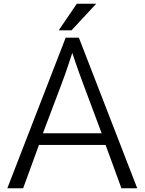

<svg xmlns="http://www.w3.org/2000/svg" viewBox="-20 -970 768 1020"><path d="M360 -809 491 -950H388L292 -809ZM709 30 399 -770H329L19 30H103L187 -200H541L625 30ZM520 -262H208L307 -524C336 -599 362 -685 364 -689C366 -682 392 -604 421 -527Z"/></svg>

Font: LINE Seed JP_OTF Regular
Style: Regular
Weight: 400
Designer: LY Corporation & Fontrix & Fontworks
Version: Version 1.002